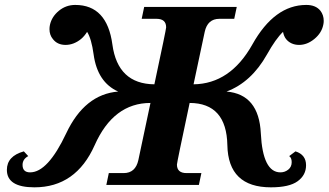

<svg xmlns="http://www.w3.org/2000/svg" viewBox="-20 -761 1352 790"><path d="M1094.7 9.8Q918.9 9.8 915.5 -163.6Q912.1 -336.9 760.3 -337.4Q708 -91.8 708 -84Q708 -48.8 747.6 -48.8H808.6L798.3 0H417.5L427.7 -48.8H488.8Q537.6 -48.8 549.3 -102.5L599.1 -337.4Q446.8 -337.4 369.6 -163.8Q292.5 9.8 121.6 9.8Q8.3 9.8 8.3 -62Q8.3 -118.7 78.1 -138.2L96.2 -118.7Q72.8 -106 72.8 -82.5Q72.8 -51.8 104 -51.8Q176.8 -51.8 252.4 -212.4Q328.1 -373 466.3 -384.3Q380.9 -422.4 365.2 -537.1Q356.4 -601.6 338.4 -629.9Q327.1 -611.8 313.2 -600.3Q299.3 -588.9 283 -582.5Q266.6 -576.2 250 -576.2Q215.8 -576.2 197.3 -600.6Q183.6 -617.2 183.6 -641.1Q183.6 -649.9 185.5 -658.7Q192.9 -692.4 222.2 -716.6Q251.5 -740.7 289.6 -740.7Q420.4 -740.7 442.4 -578.1Q464.4 -415.5 615.2 -414.1Q663.6 -640.6 663.6 -648.4Q663.6 -683.6 624 -683.6H563L573.2 -732.4H954.1L943.8 -683.6H882.8Q834 -683.6 822.3 -629.9L776.4 -414.1Q927.7 -416 1018.6 -578.4Q1109.4 -740.7 1240.2 -740.7Q1279.3 -740.7 1298.3 -716.8Q1312 -699.2 1312 -674.8Q1312 -667 1310.1 -658.7Q1303.2 -625 1273.4 -600.6Q1243.7 -576.2 1210.4 -576.2Q1193.8 -576.2 1179.9 -582.5Q1166 -588.9 1157 -600.3Q1147.9 -611.8 1144.5 -629.9Q1114.7 -601.6 1078.6 -537.1Q1014.2 -422.4 912.1 -384.3Q1045.4 -373 1053.2 -212.4Q1061 -51.8 1133.8 -51.8Q1151.9 -51.8 1166 -63Q1180.2 -74.2 1180.2 -93.8Q1180.2 -111.8 1169.9 -118.7L1195.8 -138.2Q1239.3 -124.5 1239.3 -81.1Q1239.3 -40.5 1204.8 -15.4Q1170.4 9.8 1094.7 9.8Z"/></svg>

Font: Munson
Style: Bold Italic
Weight: 700
Italic angle: -12°
Designer: Paul James MIller
Foundry: High-Logic / Made with FontCreator
Version: Version 2.10;May 5, 2019;FontCreator 11.5.0.2430 64-bit